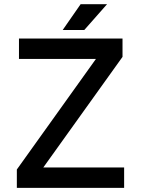

<svg xmlns="http://www.w3.org/2000/svg" viewBox="-20 -909 682 929"><path d="M71.8 -722.7H572.8V-633.8L189.5 -98.6H580.6V0H61.5V-88.9L444.3 -624H71.8ZM387.7 -763.7H283.2L370.1 -888.7H498Z"/></svg>

Font: Giphurs Medium
Style: Regular
Weight: 500
Version: Version 0.920; ttfautohint (v1.8.4.7-5d5b)